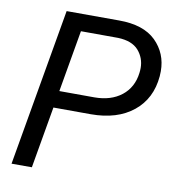

<svg xmlns="http://www.w3.org/2000/svg" viewBox="-80 -782 777 854"><g transform="rotate(10 308.5 -355.5)"><path d="M337.9 -277.8C417 -277.8 481 -297.4 529.3 -336.4C577.6 -375.5 604.5 -429.2 610.4 -497.1C610.8 -504.9 611.3 -512.7 611.3 -520C611.3 -573.7 592.8 -619.1 555.7 -655.8C518.1 -692.4 462.9 -710.4 389.6 -710.4L152.3 -710.9L28.8 0H120.6L168.9 -278.3ZM230.5 -633.8 398.9 -633.3C440.4 -631.8 471.2 -620.1 491.2 -597.7C510.7 -575.2 520.5 -548.8 520.5 -519C520.5 -511.7 520 -504.4 519 -496.6C513.7 -452.1 494.6 -417 462.9 -392.1C431.2 -367.2 390.1 -354.5 340.3 -354.5L182.1 -355Z"/></g></svg>

Font: Roboto
Style: Italic
Weight: 400
Italic angle: -12°
Designer: Google
Version: Version 2.137; 2017